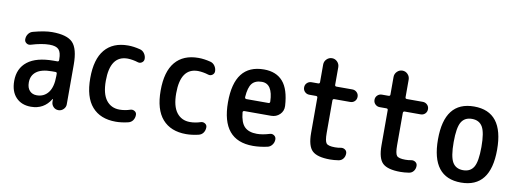

<svg xmlns="http://www.w3.org/2000/svg" viewBox="-57 -1012 3615 1343"><g transform="rotate(10 1750.0 -340.0)"><path d="M297.9 -259.8Q224.6 -259.8 188.5 -232.4Q152.3 -205.1 152.3 -155.3Q152.3 -117.2 171.4 -96.7Q190.4 -76.2 221.7 -76.2Q273.4 -76.2 303.7 -115.2Q334 -154.3 334 -232.4V-249Q334 -259.8 323.2 -259.8ZM195.3 9.8Q128.9 9.8 89.4 -31.7Q49.8 -73.2 49.8 -148.4Q49.8 -237.3 112.3 -286.1Q174.8 -335 297.9 -335H323.2Q334 -335 334 -345.7V-351.6Q334 -400.4 315.4 -420.4Q296.9 -440.4 250 -440.4Q195.3 -440.4 119.1 -417Q102.5 -412.1 88.9 -421.9Q75.2 -431.6 75.2 -448.2Q75.2 -469.7 87.4 -486.8Q99.6 -503.9 120.1 -508.8Q200.2 -530.3 252 -530.3Q358.4 -530.3 399.4 -487.8Q440.4 -445.3 440.4 -332V-49.8Q440.4 -30.3 425.3 -15.1Q410.2 0 389.6 0Q368.2 0 354 -14.6Q339.8 -29.3 338.9 -49.8V-69.3Q338.9 -70.3 337.9 -70.3Q335.9 -70.3 335.9 -69.3Q288.1 9.8 195.3 9.8Z M797.9 9.8Q688.5 9.8 629.4 -57.6Q570.3 -125 570.3 -259.8Q570.3 -394.5 627.4 -462.4Q684.6 -530.3 792 -530.3Q832 -530.3 877.9 -518.6Q897.5 -513.7 909.7 -496.1Q921.9 -478.5 921.9 -458Q921.9 -441.4 908.2 -431.6Q894.5 -421.9 878.9 -426.8Q841.8 -438.5 804.7 -439.5Q680.7 -439.5 680.7 -259.8Q680.7 -168 715.3 -123Q750 -78.1 809.6 -78.1Q847.7 -78.1 885.7 -90.8Q901.4 -95.7 915.5 -86.9Q929.7 -78.1 929.7 -61.5Q929.7 -39.1 918 -22.5Q906.2 -5.9 884.8 -1Q837.9 9.8 797.9 9.8Z M1297.9 9.8Q1188.5 9.8 1129.4 -57.6Q1070.3 -125 1070.3 -259.8Q1070.3 -394.5 1127.4 -462.4Q1184.6 -530.3 1292 -530.3Q1332 -530.3 1377.9 -518.6Q1397.5 -513.7 1409.7 -496.1Q1421.9 -478.5 1421.9 -458Q1421.9 -441.4 1408.2 -431.6Q1394.5 -421.9 1378.9 -426.8Q1341.8 -438.5 1304.7 -439.5Q1180.7 -439.5 1180.7 -259.8Q1180.7 -168 1215.3 -123Q1250 -78.1 1309.6 -78.1Q1347.7 -78.1 1385.7 -90.8Q1401.4 -95.7 1415.5 -86.9Q1429.7 -78.1 1429.7 -61.5Q1429.7 -39.1 1418 -22.5Q1406.2 -5.9 1384.8 -1Q1337.9 9.8 1297.9 9.8Z M1757.8 -442.4Q1710.9 -442.4 1688 -414.6Q1665 -386.7 1660.2 -317.4Q1660.2 -305.7 1670.9 -304.7H1828.1Q1838.9 -304.7 1838.9 -316.4Q1835 -442.4 1757.8 -442.4ZM1772.5 9.8Q1548.8 9.8 1548.3 -260.3Q1547.9 -530.3 1757.8 -530.3Q1844.7 -530.3 1892.1 -476.1Q1939.5 -421.9 1946.3 -304.7Q1948.2 -268.6 1923.3 -244.1Q1898.4 -219.7 1861.3 -219.7H1670.9Q1666 -219.7 1663.1 -215.8Q1660.2 -211.9 1661.1 -208Q1668 -136.7 1697.8 -107.4Q1727.5 -78.1 1785.2 -78.1Q1825.2 -78.1 1876 -93.8Q1891.6 -98.6 1905.8 -88.9Q1919.9 -79.1 1919.9 -61.5Q1919.9 -40 1906.7 -22.9Q1893.6 -5.9 1874 -2Q1820.3 9.8 1772.5 9.8Z M2099.6 -411.1Q2081.1 -411.1 2067.9 -423.8Q2054.7 -436.5 2054.7 -455.6Q2054.7 -474.6 2067.9 -487.3Q2081.1 -500 2099.6 -500H2146.5Q2158.2 -500 2158.2 -510.7V-635.7Q2158.2 -658.2 2174.3 -674.3Q2190.4 -690.4 2212.4 -690.4Q2234.4 -690.4 2250 -674.3Q2265.6 -658.2 2265.6 -635.7V-510.7Q2265.6 -500 2277.3 -500H2389.6Q2408.2 -500 2421.4 -487.3Q2434.6 -474.6 2434.6 -455.6Q2434.6 -436.5 2421.9 -423.8Q2409.2 -411.1 2389.6 -411.1H2277.3Q2266.6 -411.1 2265.6 -400.4V-169.9Q2265.6 -111.3 2278.8 -95.7Q2292 -80.1 2339.8 -80.1Q2362.3 -80.1 2380.9 -84Q2397.5 -86.9 2411.1 -77.6Q2424.8 -68.4 2424.8 -50.8Q2424.8 -29.3 2412.6 -13.7Q2400.4 2 2379.9 4.9Q2347.7 9.8 2320.3 9.8Q2229.5 9.8 2193.8 -23.9Q2158.2 -57.6 2158.2 -150.4V-400.4Q2158.2 -411.1 2146.5 -411.1Z M2599.6 -411.1Q2581.1 -411.1 2567.9 -423.8Q2554.7 -436.5 2554.7 -455.6Q2554.7 -474.6 2567.9 -487.3Q2581.1 -500 2599.6 -500H2646.5Q2658.2 -500 2658.2 -510.7V-635.7Q2658.2 -658.2 2674.3 -674.3Q2690.4 -690.4 2712.4 -690.4Q2734.4 -690.4 2750 -674.3Q2765.6 -658.2 2765.6 -635.7V-510.7Q2765.6 -500 2777.3 -500H2889.6Q2908.2 -500 2921.4 -487.3Q2934.6 -474.6 2934.6 -455.6Q2934.6 -436.5 2921.9 -423.8Q2909.2 -411.1 2889.6 -411.1H2777.3Q2766.6 -411.1 2765.6 -400.4V-169.9Q2765.6 -111.3 2778.8 -95.7Q2792 -80.1 2839.8 -80.1Q2862.3 -80.1 2880.9 -84Q2897.5 -86.9 2911.1 -77.6Q2924.8 -68.4 2924.8 -50.8Q2924.8 -29.3 2912.6 -13.7Q2900.4 2 2879.9 4.9Q2847.7 9.8 2820.3 9.8Q2729.5 9.8 2693.8 -23.9Q2658.2 -57.6 2658.2 -150.4V-400.4Q2658.2 -411.1 2646.5 -411.1Z M3325.2 -402.8Q3301.8 -442.4 3250 -442.4Q3198.2 -442.4 3174.8 -402.8Q3151.4 -363.3 3151.4 -260.3Q3151.4 -157.2 3174.8 -117.7Q3198.2 -78.1 3250 -78.1Q3301.8 -78.1 3325.2 -117.7Q3348.6 -157.2 3348.6 -260.3Q3348.6 -363.3 3325.2 -402.8ZM3460 -260.3Q3460 9.8 3250 9.8Q3040 9.8 3040 -260.3Q3040 -530.3 3250 -530.3Q3460 -530.3 3460 -260.3Z"/></g></svg>

Font: Rounded-X Mgen+ 2m medium
Style: Regular
Weight: 500
Designer: [Source Han Sans]
Ryoko NISHIZUKA  (kana & ideographs); Paul D. Hunt (Latin, Greek & Cyrillic); Wenlong ZHANG  (bopomofo
Version: Version 1.059.20150602